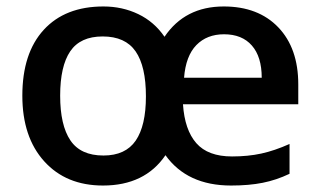

<svg xmlns="http://www.w3.org/2000/svg" viewBox="-20 -570 1000 600"><path d="M702.1 9.8Q564.9 9.8 497.1 -85Q432.6 9.8 301.8 9.8Q186.5 9.8 118.2 -65.9Q49.8 -141.6 49.8 -271Q49.8 -403.8 116.7 -476.8Q183.6 -549.8 303.2 -549.8Q362.3 -549.8 412.1 -525.9Q461.9 -502 494.1 -455.1Q558.1 -549.8 679.2 -549.8Q787.1 -549.8 849.6 -484.6Q912.1 -419.4 912.1 -306.2V-244.1H551.8Q557.1 -164.1 593.5 -122.6Q629.9 -81.1 705.1 -81.1Q754.9 -81.1 796.4 -90.1Q837.9 -99.1 884.8 -120.1V-26.9Q843.8 -7.3 801 1.2Q758.3 9.8 702.1 9.8ZM168 -271Q168 -178.7 200 -131.3Q231.9 -84 303.2 -84Q372.1 -84 404.1 -130.6Q436 -177.2 436 -269Q436 -362.8 403.8 -409.4Q371.6 -456.1 300.8 -456.1Q231 -456.1 199.5 -409.7Q168 -363.3 168 -271ZM680.2 -462.9Q626.5 -462.9 593.5 -429Q560.5 -395 555.2 -327.1H797.9Q797.9 -392.6 767.1 -427.7Q736.3 -462.9 680.2 -462.9Z"/></svg>

Font: Open Sans Semibold
Style: Regular
Weight: 600
Foundry: Ascender Corporation
Version: Version 1.10